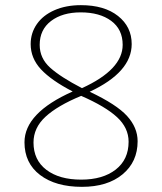

<svg xmlns="http://www.w3.org/2000/svg" viewBox="-20 -715 629 745"><path d="M75 -163Q75 -277 262 -360Q179 -403 139 -446Q99 -489 99 -544Q99 -587 123 -621.5Q147 -656 191.5 -675.5Q236 -695 294 -695Q385 -695 438 -653Q491 -611 491 -544Q491 -435 328 -359Q432 -310 473 -265Q514 -220 514 -167Q514 -87 455.5 -38.5Q397 10 298 10Q196 10 135.5 -36Q75 -82 75 -163ZM456 -541Q456 -601 411.5 -634Q367 -667 293 -667Q222 -667 178 -633.5Q134 -600 134 -541Q134 -489 174.5 -452.5Q215 -416 298 -373Q456 -445 456 -541ZM479 -165Q479 -219 434 -260.5Q389 -302 295 -343Q203 -305 156.5 -262Q110 -219 110 -162Q110 -94 160 -56Q210 -18 295 -18Q379 -18 429 -57Q479 -96 479 -165Z"/></svg>

Font: Maitree ExtraLight
Style: Regular
Weight: 250
Designer: CadsonDemak Team
Foundry: CadsonDemak
Version: Version 1.002